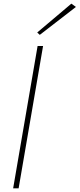

<svg xmlns="http://www.w3.org/2000/svg" viewBox="-20 -1032 436 1052"><path d="M186 -780 52 0H82L216 -780ZM396 -994 371 -1012 184 -854 198 -841Z"/></svg>

Font: Jost ExtraLight
Style: Italic
Weight: 250
Italic angle: -5°
Version: Version 3.710